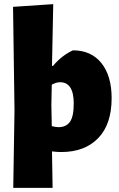

<svg xmlns="http://www.w3.org/2000/svg" viewBox="-20 -722 573 927"><path d="M332 -479Q420 -479 469.5 -417.5Q519 -356 519 -248Q519 -122 454 -55Q389 12 276 12Q255 12 231 9L234 185H44L50 -190L43 -689L237 -702L231 -404H236Q278 -454 332 -479ZM228 -215 230 -113Q250 -108 263 -108Q299 -108 317.5 -133.5Q336 -159 336 -222Q336 -325 270 -325Q251 -325 230 -313Z"/></svg>

Font: Alegreya Sans Black
Style: Regular
Weight: 900
Designer: Juan Pablo del Peral
Foundry: Huerta Tipografica
Version: Version 2.007